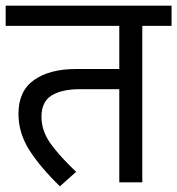

<svg xmlns="http://www.w3.org/2000/svg" viewBox="-20 -642 624 676"><path d="M481 -551V0H400V-328H261Q198 -328 162 -306Q126 -284 126 -231Q126 -182 157 -138Q188 -94 248 -37L191 14Q121 -54 83 -114Q45 -174 45 -241Q45 -322 100 -360.5Q155 -399 247 -399H400V-551H0V-622H584V-551Z"/></svg>

Font: uhindi25
Style: Book
Weight: 400
Designer: Jelle Bosma - Monotype Design Team
Foundry: Monotype Imaging Inc.
Version: Version 2.003